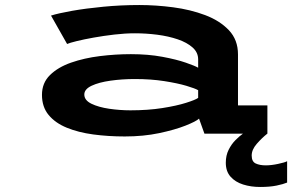

<svg xmlns="http://www.w3.org/2000/svg" viewBox="-20 -532 1162 764"><path d="M476.5 11Q410.5 11 351 3Q291.5 -5 245.8 -23.8Q200 -42.5 173.5 -74.5Q147 -106.5 147 -154.5Q147 -202 178.8 -233.2Q210.5 -264.5 262.8 -282.8Q315 -301 377.5 -308.8Q440 -316.5 501 -316.5Q569.5 -316.5 626 -306Q682.5 -295.5 719.8 -282.5Q757 -269.5 768.5 -262.5V-295.5Q768.5 -323.5 746.2 -343.2Q724 -363 687.2 -375.5Q650.5 -388 606 -393.8Q561.5 -399.5 517 -399.5Q478 -399.5 435.2 -394.5Q392.5 -389.5 353.2 -382.5Q314 -375.5 285.5 -368.5Q257 -361.5 247 -357L183 -470Q211.5 -479 266.2 -488.8Q321 -498.5 391 -505.2Q461 -512 534.5 -512Q600 -512 668.8 -503Q737.5 -494 796 -472Q854.5 -450 890.8 -411.8Q927 -373.5 927 -315.5V-112.5H1044V0H793.5L772 -60Q760.5 -49 718.2 -32.2Q676 -15.5 613.2 -2.2Q550.5 11 476.5 11ZM499 -93Q569 -93 626 -102Q683 -111 720.2 -122.8Q757.5 -134.5 768.5 -142.5V-173Q757 -180 721.8 -190.5Q686.5 -201 633.8 -209.2Q581 -217.5 516.5 -217.5Q466 -217.5 419.8 -211Q373.5 -204.5 344.5 -190.8Q315.5 -177 315.5 -156Q315.5 -133 343.8 -119.2Q372 -105.5 414.5 -99.2Q457 -93 499 -93ZM1122.5 109.5V194.5Q1107 201 1080.2 206.5Q1053.5 212 1015 212Q978.5 212 947.5 202.2Q916.5 192.5 897.5 171.2Q878.5 150 878.5 115.5Q878.5 86.5 889.8 64Q901 41.5 917 25.5Q933 9.5 946.5 0H1043.5Q1022 17 1001.8 40.2Q981.5 63.5 981.5 87Q981.5 111 997.5 118.5Q1013.5 126 1037.5 126Q1059.5 126 1086.5 120.2Q1113.5 114.5 1122.5 109.5Z"/></svg>

Font: Trispace Expanded SemiBold
Style: Regular
Weight: 600
Width: 7
Designer: Tyler Finck
Foundry: Etcetera Type Company
Version: Version 1.210; ttfautohint (v1.8.3)